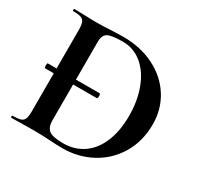

<svg xmlns="http://www.w3.org/2000/svg" viewBox="-138 -788 981 954"><g transform="rotate(30 352.5 -311.5)"><path d="M49 -311Q49 -325 53 -325H350Q352 -325 353.5 -320.5Q355 -316 355 -311Q355 -306 353.5 -301.5Q352 -297 350 -297H53Q49 -297 49 -311ZM250 1Q234 0 210.5 -1Q187 -2 158 -2L84 -1Q64 0 30 0Q28 0 28 -6Q28 -12 30 -12Q62 -12 77 -17Q92 -22 97.5 -36.5Q103 -51 103 -81V-544Q103 -574 97.5 -588Q92 -602 77.5 -607.5Q63 -613 32 -613Q29 -613 29 -619Q29 -625 32 -625L85 -624Q131 -622 158 -622Q199 -622 242 -625Q294 -627 312 -627Q413 -627 491.5 -587Q570 -547 613 -478Q656 -409 656 -323Q656 -226 611.5 -151.5Q567 -77 491.5 -36.5Q416 4 326 4Q294 4 250 1ZM533 -301Q533 -386 507 -455.5Q481 -525 433 -565Q385 -605 322 -605Q260 -605 237 -593Q214 -581 214 -542V-92Q214 -52 235 -35.5Q256 -19 316 -19Q380 -19 429 -51.5Q478 -84 505.5 -148Q533 -212 533 -301Z"/></g></svg>

Font: Cormorant Garamond
Style: Bold
Weight: 700
Designer: Christian Thalmann (Catharsis Fonts)
Foundry: Catharsis Fonts
Version: Version 4.000